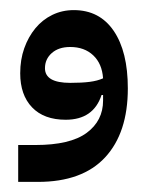

<svg xmlns="http://www.w3.org/2000/svg" viewBox="-20 -800 293 380"><path d="M16 -513H50Q119 -513 151.5 -537Q184 -561 184 -601V-612H181Q165 -563 110 -563Q67 -563 43.5 -587.5Q20 -612 20 -655Q20 -682 28 -704.5Q36 -727 50 -744Q64 -761 83.5 -770.5Q103 -780 126 -780Q177 -780 205 -739Q233 -698 233 -625Q233 -537 188 -488.5Q143 -440 55 -440H16ZM119 -636Q142 -636 157.5 -638Q173 -640 184 -645Q182 -674 164.5 -690.5Q147 -707 119 -707Q96 -707 82.5 -695Q69 -683 69 -665Q69 -636 119 -636Z"/></svg>

Font: IBM Plex Sans Arabic Text
Style: Regular
Weight: 450
Designer: Mike Abbink, Paul van der Laan, Pieter van Rosmalen, Wael Morcos, Khajak Apelian
Foundry: Bold Monday
Version: Version 1.2